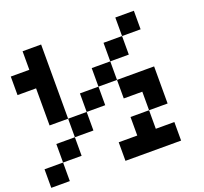

<svg xmlns="http://www.w3.org/2000/svg" viewBox="-145 -1170 1290 1216"><g transform="rotate(-20 500.0 -562.5)"><path d="M250 -1000V-500H125V-750H0V-875H125V-1000ZM875 -1000V-875H750V-1000ZM625 -875H750V-750H625ZM500 -750H625V-625H500ZM375 -625H500V-500H375ZM625 -500V-625H875V-375H750V-500ZM250 -500H375V-375H250ZM125 -375H250V-250H125ZM625 -375H750V-250H875V-125H500V-250H625ZM0 -250H125V-125H0Z"/></g></svg>

Font: Press Start 2P
Style: Regular
Weight: 400
Designer: CodeMan38
Foundry: CodeMan38
Version: Version 3.000